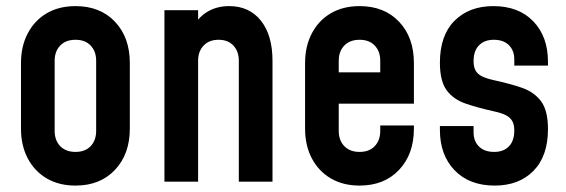

<svg xmlns="http://www.w3.org/2000/svg" viewBox="-20 -580 1807 613"><path d="M221 12.5Q168.5 12.5 129.5 -10.2Q90.5 -33 68.8 -74Q47 -115 47 -169.5V-378.5Q47 -432.5 68.8 -473.8Q90.5 -515 129.5 -537.8Q168.5 -560.5 221 -560.5Q300 -560.5 347.2 -510.5Q394.5 -460.5 394.5 -378.5V-169.5Q394.5 -88 347.2 -37.8Q300 12.5 221 12.5ZM221 -95Q252 -95 269.5 -113.5Q287 -132 287 -162V-386Q287 -416 269.5 -434.5Q252 -453 221 -453Q190 -453 172.2 -434.5Q154.5 -416 154.5 -386V-162Q154.5 -132 172.2 -113.5Q190 -95 221 -95Z M505 0V-547.5H612.5V-465.5L593 -487Q610.5 -523 641 -541.8Q671.5 -560.5 711.5 -560.5Q776 -560.5 813 -514Q850 -467.5 850 -386V0H742.5V-386Q742.5 -416 725.2 -434.5Q708 -453 678 -453Q647.5 -453 630 -434.5Q612.5 -416 612.5 -386V0Z M1128 12.5Q1075.5 12.5 1036.5 -10.2Q997.5 -33 975.8 -74Q954 -115 954 -169.5V-378.5Q954 -432.5 975.8 -473.8Q997.5 -515 1036.5 -537.8Q1075.5 -560.5 1128 -560.5Q1207 -560.5 1254.2 -510.5Q1301.5 -460.5 1301.5 -378.5V-249H1046V-349H1194V-386Q1194 -416 1176.5 -434.5Q1159 -453 1128 -453Q1097 -453 1079.2 -434.5Q1061.5 -416 1061.5 -386V-162Q1061.5 -132 1079.2 -113.5Q1097 -95 1128 -95Q1159 -95 1176.5 -113.5Q1194 -132 1194 -162V-179.5H1301.5V-169.5Q1301.5 -88 1254.2 -37.8Q1207 12.5 1128 12.5Z M1559.5 12.5Q1478.5 12.5 1431.5 -36.2Q1384.5 -85 1384.5 -165V-177.5H1492V-157.5Q1492 -129 1509.5 -112Q1527 -95 1557.5 -95Q1588 -95 1605 -112.8Q1622 -130.5 1622 -163.5Q1622 -182.5 1615.2 -194Q1608.5 -205.5 1594.5 -212.5Q1580.5 -219.5 1557 -224.5Q1505 -236 1466 -249.5Q1427 -263 1405.8 -292.2Q1384.5 -321.5 1384.5 -380Q1384.5 -467 1431.2 -513.8Q1478 -560.5 1555 -560.5Q1636 -560.5 1682.8 -511.8Q1729.5 -463 1729.5 -383V-370.5H1622V-390.5Q1622 -418.5 1604.8 -435.8Q1587.5 -453 1556.5 -453Q1526.5 -453 1509.2 -435.2Q1492 -417.5 1492 -385Q1492 -366 1498.5 -354.5Q1505 -343 1519.5 -336Q1534 -329 1557 -324Q1607.5 -313 1646.2 -299.8Q1685 -286.5 1707.2 -257Q1729.5 -227.5 1729.5 -168Q1729.5 -81.5 1683.2 -34.5Q1637 12.5 1559.5 12.5Z"/></svg>

Font: Mohave SemiBold
Style: Regular
Weight: 600
Designer: Gumpita Rahayu
Foundry: Tokotype
Version: Version 2.003